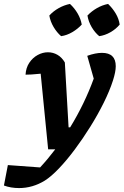

<svg xmlns="http://www.w3.org/2000/svg" viewBox="-124 -760 629 977"><path d="M121 0 83 -385Q53 -382 36.5 -381Q20 -380 6 -380Q8 -415 25 -440.5Q42 -466 67.5 -480Q93 -494 120 -494Q146 -494 168.5 -481Q191 -468 206 -442L225 -112H233Q306 -231 353 -360L320 -476Q362 -491 395 -491Q465 -491 465 -423Q465 -395 451 -351Q434 -298 404 -237.5Q374 -177 336 -116Q298 -55 257 0Q216 55 176.5 96.5Q137 138 104 159Q42 197 -27 197Q-69 197 -104 184L-84 80L80 92Q120 49 157 0ZM232 -740Q255 -719 271 -691.5Q287 -664 292 -635Q272 -613 244 -596.5Q216 -580 187 -576Q165 -595 148.5 -623Q132 -651 127 -681Q147 -703 174.5 -718.5Q202 -734 232 -740ZM426 -740Q449 -718 465 -691Q481 -664 485 -635Q466 -612 438 -596Q410 -580 381 -576Q359 -594 342.5 -622Q326 -650 321 -681Q342 -703 369 -718.5Q396 -734 426 -740Z"/></svg>

Font: Piazzolla
Style: Bold Italic
Weight: 700
Italic angle: -11.3°
Designer: Juan Pablo del Peral
Foundry: Huerta Tipografica
Version: Version 1.330